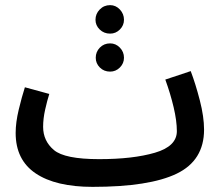

<svg xmlns="http://www.w3.org/2000/svg" viewBox="-20 -707 867 748"><path d="M340 21Q562 21 668.5 -30.5Q775 -82 775 -202Q775 -252 758.5 -316Q742 -380 723 -430L624 -397Q644 -342 656.5 -289Q669 -236 669 -196Q669 -137 583.5 -112Q498 -87 366 -87ZM341 21 386 -10 366 -87Q232 -87 190 -122.5Q148 -158 148 -213Q148 -245 156 -280.5Q164 -316 172 -341L77 -367Q65 -330 53 -280Q41 -230 41 -189Q41 -84 119 -31.5Q197 21 341 21ZM409 -576Q431 -576 447 -592Q463 -608 463 -630Q463 -653 447 -670Q431 -687 409 -687Q385 -687 368.5 -670Q352 -653 352 -630Q352 -608 368.5 -592Q385 -576 409 -576ZM409 -428Q431 -428 447 -444Q463 -460 463 -482Q463 -505 447 -521.5Q431 -538 409 -538Q385 -538 369 -521.5Q353 -505 353 -482Q353 -460 369 -444Q385 -428 409 -428Z"/></svg>

Font: Noto Sans Arabic UI ExtraCondensed Semi
Style: Regular
Weight: 600
Width: 3
Designer: Nadine Chahine - Monotype Design Team
Foundry: Monotype Imaging Inc.
Version: Version 1.900